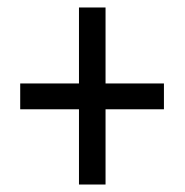

<svg xmlns="http://www.w3.org/2000/svg" viewBox="-20 -610 494 513"><path d="M262 -387H418V-318H262V-117H191V-318H34V-387H191V-590H262Z"/></svg>

Font: Avrile Sans Condensed
Style: Regular
Weight: 400
Width: 3
Designer: Monotype Design Team
Foundry: Monotype Imaging Inc.
Version: Version 2.001;September 10, 2019;FontCreator 11.5.0.2425 64-